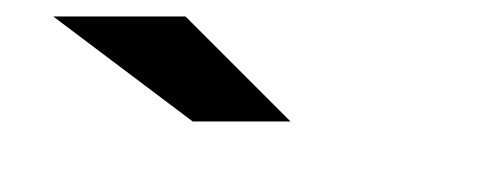

<svg xmlns="http://www.w3.org/2000/svg" viewBox="-20 -710 590 234"><path d="M206.1 -689.9 334 -562H214.8L44.9 -689.9ZM0 -496.1Z"/></svg>

Font: Code New Roman
Style: Bold
Weight: 700
Monospace: yes
Designer: Sam Radian
Foundry: Code New Roman
Version: Version 1.508 October 19, 2014